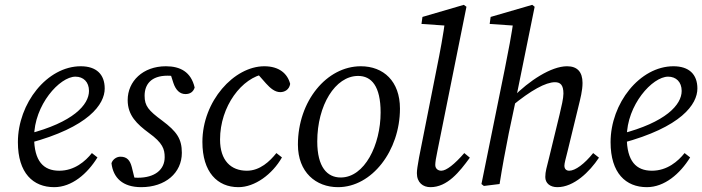

<svg xmlns="http://www.w3.org/2000/svg" viewBox="-20 -761 2904 794"><path d="M204 13C277 13 341 -42 383 -110L360 -128C333 -94 288 -55 225 -55C160 -55 121 -94 121 -194C121 -327 227 -444 292 -444C325 -444 348 -422 348 -385C348 -328 283 -255 96 -207L100 -169C347 -235 413 -330 413 -395C413 -454 378 -487 314 -487C175 -487 54 -334 54 -173C54 -45 117 13 204 13Z M542 -1 525 -70C518 -97 506 -113 478 -113C462 -113 446 -102 441 -86C448 -26 487 13 564 13C664 13 732 -46 732 -129C732 -187 711 -217 651 -262C594 -304 578 -323 578 -365C578 -411 604 -448 673 -448C689 -448 699 -446 709 -443L679 -474L697 -418C707 -388 724 -372 747 -372C765 -372 779 -380 785 -399C770 -464 725 -487 666 -487C571 -487 508 -425 508 -347C508 -284 546 -248 596 -211C653 -170 661 -144 661 -111C661 -59 620 -26 550 -26C533 -26 525 -28 504 -35L542 -1Z M966 13C1034 13 1106 -40 1146 -110L1123 -128C1096 -94 1055 -55 1001 -55C935 -55 890 -97 890 -184C890 -321 980 -441 1077 -456L1035 -467L1080 -416C1098 -396 1117 -380 1139 -380C1157 -380 1176 -390 1180 -414C1169 -457 1134 -487 1073 -487C948 -487 817 -343 817 -174C817 -49 879 13 966 13Z M1378 13C1518 13 1634 -138 1634 -312C1634 -425 1566 -487 1472 -487C1331 -487 1212 -343 1212 -163C1212 -49 1286 13 1378 13ZM1389 -27C1333 -27 1292 -70 1292 -176C1292 -325 1366 -447 1461 -447C1516 -447 1554 -405 1554 -296C1554 -162 1488 -27 1389 -27Z M1760 13C1830 13 1880 -50 1923 -109L1900 -128C1860 -82 1826 -55 1805 -55C1792 -55 1780 -63 1780 -79C1780 -89 1783 -110 1789 -137L1909 -733L1898 -741L1727 -691L1723 -662L1840 -654L1822 -685C1813 -616 1800 -547 1786 -478L1713 -110C1707 -76 1704 -58 1704 -45C1704 -6 1729 13 1760 13Z M1981 8 2046 0C2057 -70 2070 -140 2084 -210L2113 -347L2116 -364L2191 -733L2181 -741L2009 -691L2005 -662L2122 -654L2105 -685C2095 -616 2082 -547 2068 -478L1971 0L1981 8ZM2285 13C2353 13 2418 -50 2457 -109L2433 -128C2397 -83 2359 -55 2334 -55C2322 -55 2314 -62 2314 -76C2314 -86 2320 -107 2327 -135L2372 -320C2380 -353 2389 -386 2389 -418C2389 -464 2367 -487 2325 -487C2259 -487 2168 -427 2101 -359L2096 -322C2176 -388 2237 -421 2275 -421C2297 -421 2310 -410 2310 -374C2310 -354 2302 -321 2294 -287L2251 -110C2241 -69 2235 -52 2235 -29C2235 -4 2254 13 2285 13Z M2655 13C2728 13 2792 -42 2834 -110L2811 -128C2784 -94 2739 -55 2676 -55C2611 -55 2572 -94 2572 -194C2572 -327 2678 -444 2743 -444C2776 -444 2799 -422 2799 -385C2799 -328 2734 -255 2547 -207L2551 -169C2798 -235 2864 -330 2864 -395C2864 -454 2829 -487 2765 -487C2626 -487 2505 -334 2505 -173C2505 -45 2568 13 2655 13Z"/></svg>

Font: Source Serif Variable
Style: Italic
Weight: 389
Italic angle: -12°
Designer: Frank Grießhammer
Foundry: Adobe Systems Incorporated
Version: Version 3.001;hotconv 1.0.111;makeotfexe 2.5.65597